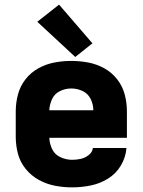

<svg xmlns="http://www.w3.org/2000/svg" viewBox="-20 -801 616 829"><path d="M291 8Q331 8 371 0Q411 -8 446 -29.5Q481 -51 502 -86.5Q523 -122 526 -162H381Q379 -144 363 -131.5Q347 -119 328.5 -115Q310 -111 291 -111Q266 -111 241.5 -122Q217 -133 205.5 -156.5Q194 -180 193 -206H528V-320Q528 -357 518.5 -393Q509 -429 486 -458.5Q463 -488 430.5 -506Q398 -524 361.5 -531Q325 -538 288 -538Q251 -538 214.5 -531Q178 -524 145.5 -506Q113 -488 90 -458.5Q67 -429 57.5 -393Q48 -357 48 -320V-210Q48 -173 57.5 -137Q67 -101 91 -71.5Q115 -42 148 -24Q181 -6 217.5 1Q254 8 291 8ZM193 -325Q194 -350 205 -373.5Q216 -397 239.5 -408Q263 -419 288 -419Q313 -419 336.5 -408Q360 -397 371.5 -373.5Q383 -350 383 -325ZM305 -555 379 -614 235 -781 141 -707Z"/></svg>

Font: Iosevka Sparkle Heavy
Style: Regular
Weight: 900
Designer: Belleve Invis
Foundry: Belleve Invis
Version: Version 4.5.0; ttfautohint (v1.8.3)